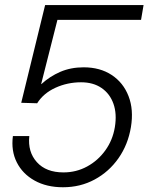

<svg xmlns="http://www.w3.org/2000/svg" viewBox="-20 -748 601 777"><path d="M234.9 9.8Q168.5 9.8 119.9 -17.3Q71.3 -44.4 47.9 -91.1Q24.4 -137.7 32.2 -197.3H98.6Q91.8 -133.3 129.2 -91.8Q166.5 -50.3 236.8 -50.3Q288.6 -50.3 332.5 -74.2Q376.5 -98.1 406.2 -139.4Q436 -180.7 444.8 -233.4Q453.6 -287.1 439.2 -327.9Q424.8 -368.7 391.1 -391.8Q357.4 -415 308.1 -415Q252.9 -415 204.3 -392.8Q155.8 -370.6 130.4 -330.1L65.9 -332L162.6 -727.5H561L550.8 -667.5H212.4L146.5 -407.7H147.5Q181.6 -439 224.1 -457.3Q266.6 -475.6 318.4 -475.6Q384.8 -475.6 431.9 -444.6Q479 -413.6 500.2 -358.9Q521.5 -304.2 509.8 -233.4Q498 -162.6 459.5 -107.7Q420.9 -52.7 363 -21.5Q305.2 9.8 234.9 9.8Z"/></svg>

Font: Inter 28pt Light
Style: Italic
Weight: 300
Italic angle: -9.3988°
Designer: Rasmus Andersson
Foundry: rsms
Version: Version 4.001;git-66647c0bb